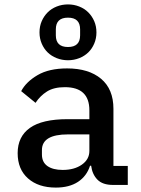

<svg xmlns="http://www.w3.org/2000/svg" viewBox="-20 -838 640 870"><path d="M492 0Q445 0 421.5 -24Q398 -48 393 -87H388Q373 -40 333.5 -14Q294 12 233 12Q154 12 107 -29.5Q60 -71 60 -144Q60 -219 115.5 -258.5Q171 -298 286 -298H385V-338Q385 -443 274 -443Q224 -443 193 -423.5Q162 -404 141 -372L76 -425Q98 -467 150 -497.5Q202 -528 284 -528Q382 -528 438 -481Q494 -434 494 -345V-86H559V0ZM264 -68Q317 -68 351 -92Q385 -116 385 -154V-229H288Q170 -229 170 -158V-138Q170 -103 195 -85.5Q220 -68 264 -68ZM288 -565Q261 -565 237 -574.5Q213 -584 196 -600.5Q179 -617 169 -640.5Q159 -664 159 -691Q159 -719 169 -742Q179 -765 196 -782Q213 -799 237 -808.5Q261 -818 288 -818Q315 -818 339 -808.5Q363 -799 380 -782Q397 -765 407 -742Q417 -719 417 -691Q417 -664 407 -640.5Q397 -617 380 -600.5Q363 -584 339 -574.5Q315 -565 288 -565ZM288 -625Q343 -625 343 -678V-705Q343 -758 288 -758Q233 -758 233 -705V-678Q233 -625 288 -625Z"/></svg>

Font: IBM Plex Mono Medium
Style: Regular
Weight: 500
Monospace: yes
Designer: Mike Abbink, Paul van der Laan, Pieter van Rosmalen
Foundry: Bold Monday
Version: Version 2.3